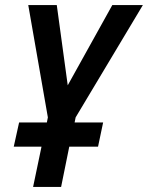

<svg xmlns="http://www.w3.org/2000/svg" viewBox="-20 -734 581 754"><path d="M110 0H220L252 -158H365L385 -253H273L277 -273L541 -714H421L246 -399L203 -714H91L168 -273L164 -253H55L34 -158H143Z"/></svg>

Font: Noto Sans Display SemiCondensed Medium
Style: Italic
Weight: 500
Width: 4
Italic angle: -12°
Designer: Monotype Design Team
Foundry: Monotype Imaging Inc.
Version: Version 1.900